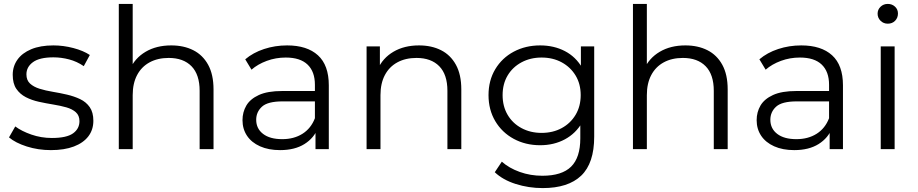

<svg xmlns="http://www.w3.org/2000/svg" viewBox="-20 -762 4690 981"><path d="M240 5Q175 5 117 -13.5Q59 -32 26 -60L58 -116Q90 -92 140 -74.5Q190 -57 245 -57Q320 -57 353 -80.5Q386 -104 386 -143Q386 -172 367.5 -188.5Q349 -205 319 -213.5Q289 -222 252 -228Q215 -234 178.5 -242Q142 -250 112 -265.5Q82 -281 63.5 -308Q45 -335 45 -380Q45 -423 69 -457Q93 -491 139.5 -510.5Q186 -530 253 -530Q304 -530 355 -516.5Q406 -503 439 -481L408 -424Q373 -448 333 -458.5Q293 -469 253 -469Q182 -469 148.5 -444.5Q115 -420 115 -382Q115 -352 133.5 -335Q152 -318 182.5 -308.5Q213 -299 249.5 -293Q286 -287 322.5 -278.5Q359 -270 389.5 -255.5Q420 -241 438.5 -214.5Q457 -188 457 -145Q457 -99 431.5 -65.5Q406 -32 357.5 -13.5Q309 5 240 5Z M587 0V-742H658V-381L644 -408Q669 -465 724 -497.5Q779 -530 855 -530Q919 -530 967.5 -505.5Q1016 -481 1043.5 -431Q1071 -381 1071 -305V0H1000V-298Q1000 -381 958.5 -423.5Q917 -466 842 -466Q786 -466 744.5 -443.5Q703 -421 680.5 -378.5Q658 -336 658 -276V0Z M1592 0V-116L1589 -135V-329Q1589 -396 1551.5 -432Q1514 -468 1440 -468Q1389 -468 1343 -451Q1297 -434 1265 -406L1233 -459Q1273 -493 1329 -511.5Q1385 -530 1447 -530Q1549 -530 1604.5 -479.5Q1660 -429 1660 -326V0ZM1411 5Q1352 5 1308.5 -14.5Q1265 -34 1242 -68.5Q1219 -103 1219 -148Q1219 -189 1238.5 -222.5Q1258 -256 1302.5 -276.5Q1347 -297 1422 -297H1603V-244H1424Q1348 -244 1318.5 -217Q1289 -190 1289 -150Q1289 -105 1324 -78Q1359 -51 1422 -51Q1482 -51 1525.5 -78.5Q1569 -106 1589 -158L1605 -109Q1585 -57 1535.5 -26Q1486 5 1411 5Z M1853 0V-525H1921V-381L1910 -408Q1935 -465 1990 -497.5Q2045 -530 2121 -530Q2185 -530 2233.5 -505.5Q2282 -481 2309.5 -431Q2337 -381 2337 -305V0H2266V-298Q2266 -381 2224.5 -423.5Q2183 -466 2108 -466Q2052 -466 2010.5 -443.5Q1969 -421 1946.5 -378.5Q1924 -336 1924 -276V0Z M2753 199Q2681 199 2615 178Q2549 157 2508 118L2544 64Q2581 97 2635.5 116.5Q2690 136 2751 136Q2851 136 2898 89.5Q2945 43 2945 -55V-186L2955 -276L2948 -366V-525H3016V-64Q3016 72 2949.5 135.5Q2883 199 2753 199ZM2740 -20Q2665 -20 2605 -52.5Q2545 -85 2510.5 -143Q2476 -201 2476 -276Q2476 -351 2510.5 -408.5Q2545 -466 2605 -498Q2665 -530 2740 -530Q2810 -530 2866 -501Q2922 -472 2955 -415Q2988 -358 2988 -276Q2988 -194 2955 -137Q2922 -80 2866 -50Q2810 -20 2740 -20ZM2747 -83Q2805 -83 2850 -107.5Q2895 -132 2921 -175.5Q2947 -219 2947 -276Q2947 -333 2921 -376Q2895 -419 2850 -443.5Q2805 -468 2747 -468Q2690 -468 2644.5 -443.5Q2599 -419 2573.5 -376Q2548 -333 2548 -276Q2548 -219 2573.5 -175.5Q2599 -132 2644.5 -107.5Q2690 -83 2747 -83Z M3214 0V-742H3285V-381L3271 -408Q3296 -465 3351 -497.5Q3406 -530 3482 -530Q3546 -530 3594.5 -505.5Q3643 -481 3670.5 -431Q3698 -381 3698 -305V0H3627V-298Q3627 -381 3585.5 -423.5Q3544 -466 3469 -466Q3413 -466 3371.5 -443.5Q3330 -421 3307.5 -378.5Q3285 -336 3285 -276V0Z M4219 0V-116L4216 -135V-329Q4216 -396 4178.5 -432Q4141 -468 4067 -468Q4016 -468 3970 -451Q3924 -434 3892 -406L3860 -459Q3900 -493 3956 -511.5Q4012 -530 4074 -530Q4176 -530 4231.5 -479.5Q4287 -429 4287 -326V0ZM4038 5Q3979 5 3935.5 -14.5Q3892 -34 3869 -68.5Q3846 -103 3846 -148Q3846 -189 3865.5 -222.5Q3885 -256 3929.5 -276.5Q3974 -297 4049 -297H4230V-244H4051Q3975 -244 3945.5 -217Q3916 -190 3916 -150Q3916 -105 3951 -78Q3986 -51 4049 -51Q4109 -51 4152.5 -78.5Q4196 -106 4216 -158L4232 -109Q4212 -57 4162.5 -26Q4113 5 4038 5Z M4480 0V-525H4551V0ZM4516 -641Q4494 -641 4479 -656Q4464 -671 4464 -692Q4464 -713 4479 -727.5Q4494 -742 4516 -742Q4538 -742 4553 -728Q4568 -714 4568 -693Q4568 -671 4553.5 -656Q4539 -641 4516 -641Z"/></svg>

Font: Montserrat Thin
Style: Regular
Weight: 400
Version: Version 9.000